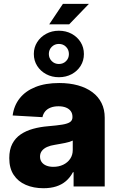

<svg xmlns="http://www.w3.org/2000/svg" viewBox="-20 -971 617 1000"><path d="M206.5 9.3Q154.8 9.3 114.5 -8.1Q74.2 -25.4 51.3 -60.1Q28.3 -94.7 28.3 -147.5Q28.3 -191.9 44.2 -222.2Q60.1 -252.4 87.9 -271.2Q115.7 -290 152.1 -300Q188.5 -310.1 230 -313.5Q276.4 -317.4 304.4 -322Q332.5 -326.7 345 -335.4Q357.4 -344.2 357.4 -360.4V-362.8Q357.4 -379.9 348.6 -392.1Q339.8 -404.3 323.5 -410.9Q307.1 -417.5 284.7 -417.5Q261.2 -417.5 243.7 -410.6Q226.1 -403.8 215.3 -390.9Q204.6 -377.9 201.2 -360.8L45.9 -369.6Q52.7 -421.4 82.8 -459.2Q112.8 -497.1 164.6 -517.8Q216.3 -538.6 288.6 -538.6Q342.3 -538.6 386 -526.4Q429.7 -514.2 460.9 -491Q492.2 -467.8 508.8 -434.3Q525.4 -400.9 525.4 -357.9V0H363.3V-74.2H359.9Q345.2 -46.4 323.5 -27.8Q301.8 -9.3 272.7 0Q243.7 9.3 206.5 9.3ZM257.8 -102.1Q286.1 -102.1 309.1 -113Q332 -124 345.5 -143.8Q358.9 -163.6 358.9 -189.5V-238.8Q352.1 -235.4 342 -232.2Q332 -229 319.6 -226.6Q307.1 -224.1 293.7 -221.7Q280.3 -219.2 266.1 -216.8Q242.7 -213.4 225.3 -205.6Q208 -197.8 198.2 -185.3Q188.5 -172.9 188.5 -155.3Q188.5 -138.2 197.5 -126.2Q206.5 -114.3 221.9 -108.2Q237.3 -102.1 257.8 -102.1ZM236.3 -844.2 307.6 -950.7H442.9L340.3 -844.2ZM286.6 -568.8Q250 -568.8 220.5 -584.7Q190.9 -600.6 173.6 -627.9Q156.2 -655.3 156.2 -689.9Q156.2 -724.1 173.6 -751.5Q190.9 -778.8 220.5 -794.9Q250 -811 286.6 -811Q323.7 -811 353.3 -794.9Q382.8 -778.8 399.9 -751.5Q417 -724.1 417 -689.5Q417 -655.3 399.9 -627.9Q382.8 -600.6 353.3 -584.7Q323.7 -568.8 286.6 -568.8ZM286.6 -637.7Q309.1 -637.7 324 -652.6Q338.9 -667.5 338.9 -689.5Q338.9 -711.9 324 -727.1Q309.1 -742.2 286.6 -742.2Q264.6 -742.2 249.5 -727.1Q234.4 -711.9 234.4 -689.9Q234.4 -668 249.5 -652.8Q264.6 -637.7 286.6 -637.7Z"/></svg>

Font: Inter 24pt ExtraBold
Style: Regular
Weight: 800
Designer: Rasmus Andersson
Foundry: rsms
Version: Version 4.001;git-66647c0bb